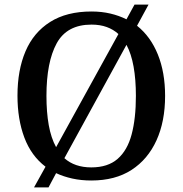

<svg xmlns="http://www.w3.org/2000/svg" viewBox="-20 -775 794 835"><path d="M178 -50Q116 -97 86 -176.5Q56 -256 56 -359Q56 -470 91 -552Q126 -634 198 -679.5Q270 -725 378 -725Q422 -725 460 -716Q498 -707 530 -691L565 -755H626L576 -663Q635 -616 666.5 -538Q698 -460 698 -358Q698 -247 660.5 -164.5Q623 -82 552 -36Q481 10 377 10Q333 10 294.5 1.5Q256 -7 224 -22L191 40H128ZM377 -47Q449 -47 491.5 -84Q534 -121 552.5 -190.5Q571 -260 571 -358Q571 -429 561 -485Q551 -541 530 -580L260 -87Q305 -47 377 -47ZM495 -627Q473 -647 444 -657.5Q415 -668 378 -668Q271 -668 226.5 -586.5Q182 -505 182 -358Q182 -287 192 -231Q202 -175 224 -135Z"/></svg>

Font: Noto Serif Kannada Medium
Style: Regular
Weight: 500
Version: Version 2.003